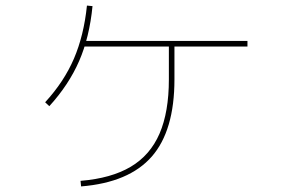

<svg xmlns="http://www.w3.org/2000/svg" viewBox="-20 -641 1040 689"><path d="M269 8Q379 -1 449 -42.5Q519 -84 552.5 -161.5Q586 -239 586 -356V-484H606V-356Q606 -172 524.5 -79Q443 14 271 28ZM142 -274Q210 -348 245.5 -431Q281 -514 292 -621L312 -619Q301 -507 264 -422Q227 -337 157 -260ZM273 -474V-494H868V-474Z"/></svg>

Font: M PLUS 2 Thin Thin
Style: Regular
Weight: 250
Version: Version 1.001